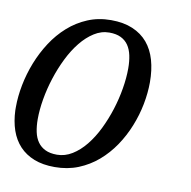

<svg xmlns="http://www.w3.org/2000/svg" viewBox="-66 -594 666 671"><g transform="rotate(10 267.0 -259.0)"><path d="M0.5 -172.4Q0.5 -210 8.5 -251.2Q16.6 -292.5 32.2 -332.3Q47.9 -372.1 71 -407.7Q94.2 -443.4 124.8 -470.5Q155.3 -497.6 193.1 -513.4Q231 -529.3 275.9 -529.3Q320.3 -529.3 352.5 -515.6Q384.8 -502 405.8 -477.1Q426.8 -452.1 436.8 -417Q446.8 -381.8 446.8 -338.9Q446.8 -301.3 439 -260.7Q431.2 -220.2 415.5 -181.2Q399.9 -142.1 376.5 -107.4Q353 -72.8 322.3 -46.4Q291.5 -20 253.4 -4.6Q215.3 10.7 169.9 10.7Q127.9 10.7 96.9 -1.5Q65.9 -13.7 44.9 -36.1Q23.9 -58.6 12.9 -90.3Q2 -122.1 0.5 -161.1ZM277.3 -485.4Q249 -485.4 223.6 -469.2Q198.2 -453.1 176.8 -426.5Q155.3 -399.9 137.9 -364.7Q120.6 -329.6 108.4 -291.7Q96.2 -253.9 89.6 -215.6Q83 -177.2 83 -144Q83 -119.1 87.4 -98.6Q91.8 -78.1 102.1 -63.7Q112.3 -49.3 128.9 -41.3Q145.5 -33.2 170.4 -33.2Q198.7 -33.2 224.4 -49.1Q250 -64.9 271.5 -91.6Q293 -118.2 310.1 -153.1Q327.1 -188 339.1 -225.8Q351.1 -263.7 357.4 -301.8Q363.8 -339.8 363.8 -373.5Q363.8 -398.4 359.4 -419.2Q355 -439.9 345 -454.6Q335 -469.2 318.4 -477.3Q301.8 -485.4 277.3 -485.4Z"/></g></svg>

Font: Arian AMU Serif
Style: Italic
Weight: 400
Italic angle: -15°
Designer: Ruben Hakobyan (Tarumian)
Foundry: Ruben Hakobyan (Tarumian)
Version: Version 1.002